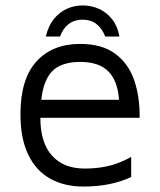

<svg xmlns="http://www.w3.org/2000/svg" viewBox="-20 -669 587 704"><path d="M286 15Q215 15 163 -14.5Q111 -44 83 -103Q55 -162 55 -250Q55 -379 113.5 -443.5Q172 -508 274 -508Q354 -508 402.5 -472Q451 -436 472 -375Q493 -314 492 -237H91L96 -303H445L417 -293Q414 -368 379.5 -405Q345 -442 274 -442Q225 -442 192.5 -424Q160 -406 144 -361.5Q128 -317 128 -237Q128 -146 170.5 -98.5Q213 -51 290 -51Q327 -51 358 -56.5Q389 -62 415 -72Q441 -82 461 -94V-20Q425 -3 381.5 6Q338 15 286 15ZM283 -649Q316 -649 344 -636Q372 -623 391.5 -598Q411 -573 418 -535H366Q354 -565 333.5 -581Q313 -597 283 -597Q253 -597 232 -581Q211 -565 200 -535H148Q157 -573 176.5 -598Q196 -623 223.5 -636Q251 -649 283 -649Z"/></svg>

Font: Maven Pro
Style: Regular
Weight: 400
Designer: Joe Prince
Foundry: Joe Prince
Version: Version 2.103